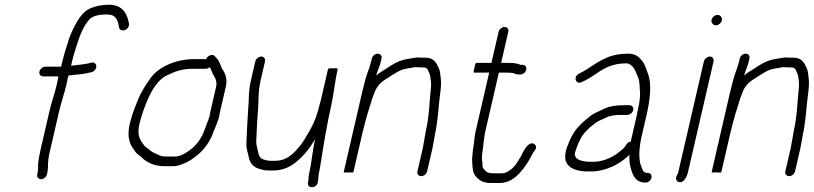

<svg xmlns="http://www.w3.org/2000/svg" viewBox="-20 -722 3441 812"><path d="M162.1 -399H227.1L225.5 -392C223.3 -382.7 221.6 -373.7 220.3 -365C211.9 -328.6 197.8 -289.6 189.2 -252L150.6 -85C146.3 -66.4 143.2 -46.6 141.2 -31C140.9 -22.4 141.6 -2.7 139.2 8L137.5 15C134.9 26.4 142.6 36 153.7 36C164.8 36 175.9 26.4 178.5 15L180.2 8C181.7 1.3 182.6 -7 182.9 -17C182.1 -36.9 185.6 -59 191.4 -84L230.2 -252C239.1 -290.4 253.1 -329.5 261.7 -367C262.9 -375 264.5 -383.3 266.5 -392C267.3 -395.3 268.4 -399 270 -403H271C285.1 -404.5 304.3 -406.9 318.2 -408C338.1 -409.8 350.8 -413.3 368.3 -417C395.8 -426.5 392.3 -463.3 365.5 -457C341.1 -449.4 309.5 -448 280.5 -444L286.3 -469C288 -476.3 290.1 -484 292.6 -492C309.7 -547.5 326.2 -607.3 360.2 -642C375.2 -656.5 405.3 -661 430.6 -661C433.3 -661 436.2 -660.7 439.4 -660C467.8 -660 477.1 -637.4 481.4 -617L483.7 -605C484.6 -600.3 487.5 -597 492.4 -595C509.8 -587.8 528 -605.1 525.6 -622L523.1 -633C514.5 -670.4 493.9 -702 440.1 -702C412.1 -702 383.5 -696.3 362.6 -687C331.1 -673.7 311.9 -642.8 295.1 -611L285.4 -591C274.5 -568.3 268 -546 260.3 -521L252.3 -495C249.6 -486.3 247.3 -477.7 245.3 -469L238.6 -440H171.6C160.8 -440 149.4 -430.5 146.8 -419.5C144.3 -408.5 151.3 -399 162.1 -399Z M852 -472H802C725 -472 644.3 -439.4 610.2 -382C594 -359.8 580.6 -337.9 567.6 -310C552.6 -272.4 538.8 -241.9 528.9 -199C517.8 -150.6 525 -120.8 541.9 -95C545.7 -91 548.7 -86.7 550.9 -82C558 -71.5 566.8 -66.7 576.6 -59C597.4 -36.8 630.1 -19 676.4 -19H710.4C716.4 -19 722.9 -19.7 729.9 -21C758.5 -29 781.2 -39.2 804.4 -58C835.4 -80.2 861.2 -111.9 877.6 -150L883.3 -166C889.6 -179.1 903.7 -215.1 907.3 -231C907.6 -235 908.2 -239 909.1 -243L935 -355C942 -385.5 934.5 -407.7 923.1 -425C911.8 -442.6 910.5 -461.2 895.9 -476L888.7 -484C879.6 -495.9 857.8 -487.5 852 -472ZM867.1 -438C871.1 -432.8 873.1 -425.6 875.7 -419C882.8 -399.9 900.9 -385 894 -355L868.1 -243C867 -238.3 866.3 -233.7 865.9 -229C865.3 -226.3 863.3 -220.7 859.9 -212C850.7 -190.6 847.4 -175.4 838 -156C837.1 -152 834.6 -147 830.6 -141C819.2 -120.9 803 -101.9 784.3 -88C765.8 -75.2 744.8 -60 719.9 -60H685.9C665 -60 657.7 -62.4 644.2 -70C628.6 -76.2 618.9 -81.3 609 -91C602.9 -96.6 592.8 -100.5 588.9 -108C585.5 -113.3 581.7 -118.7 577.6 -124C566.1 -143.1 561.6 -162.7 569.9 -199C571.9 -207.7 574.3 -216.3 576.9 -225C598.5 -294.9 632.4 -382.1 691.7 -406C721.7 -420.5 751.7 -431 792.5 -431H850.5C855.8 -431 861.4 -433.3 867.1 -438Z M1059.7 -462 1041.4 -383C1029.2 -330 1034.1 -299.7 1028.9 -251C1026.2 -207.5 1023.8 -158.9 1022 -117C1021.3 -92.6 1026.1 -84.4 1030.2 -66C1034.5 -38 1046.5 -16.7 1075.8 -8L1098.5 -2C1104.3 -1.3 1110.6 -1 1117.2 -1H1134.2C1198.9 -1 1237.3 -36.7 1272.5 -76C1286.8 -91.9 1300.2 -113.2 1312.7 -133C1299.9 -77.4 1299.2 -39.9 1288.4 7C1285.2 20.8 1284.8 31.6 1284.1 43L1282.2 51C1279.1 77.4 1320.9 75.3 1323.7 49L1325.5 41C1327.1 28.7 1326.1 21 1329.4 7C1331.1 -0.3 1332.7 -9 1334.4 -19C1346.5 -97.8 1363 -199.1 1382.3 -283C1383.1 -289 1384.3 -295.7 1386 -303C1393.7 -343.4 1398.8 -388.9 1407.6 -427L1408.3 -430C1408.9 -432.7 1402.1 -433.7 1388 -433C1374.8 -433.7 1367.9 -432.7 1367.3 -430L1336.8 -298C1335.3 -291.3 1333.2 -284 1330.7 -276C1322.4 -240.2 1309.7 -205.2 1293.9 -177C1278.4 -151 1262 -118.8 1242.6 -98C1218.5 -68.9 1190.1 -42 1143.7 -42H1126.7C1113 -42 1109.4 -43.7 1095.8 -47C1077.2 -53 1074.9 -64.2 1070.9 -82C1068.3 -99.1 1063.6 -105 1063.6 -124C1066.4 -167.1 1066.8 -212.3 1071.3 -257C1074.6 -302.6 1071 -333.4 1082.4 -383L1100.7 -462C1103.2 -472.8 1096 -483 1085 -483C1074 -483 1062.2 -472.8 1059.7 -462Z M1552.4 -474 1549.9 -463C1542.5 -431.1 1531.3 -412.6 1522.8 -376C1518.8 -361.3 1515.2 -347.3 1512.1 -334L1433.6 6C1433.2 8 1439.7 8.3 1453.4 7C1467.1 8.3 1474.2 8 1474.6 6L1513.6 -163C1519.6 -189.1 1529 -223 1535.8 -246C1545.2 -272.6 1551.9 -302.4 1562.5 -327C1576.1 -366.8 1600 -380.3 1630.1 -399C1652.1 -412.7 1672.9 -428.2 1700.7 -432L1723.7 -436C1729.3 -437.3 1734.5 -438 1739.1 -438C1745.6 -437.3 1751.6 -437 1756.9 -437H1770.9C1788.3 -437 1789.4 -425 1795.3 -413C1800.9 -400.3 1799.5 -395.5 1802 -381C1804.8 -366.5 1802.1 -342.5 1800 -325C1795.6 -274.9 1793.8 -224.4 1781.5 -171C1780.8 -165 1779.7 -159 1778.3 -153C1777.6 -147 1776.6 -141 1775.2 -135C1772.5 -123.4 1770.9 -107.8 1768.2 -96L1745.3 3C1742.8 13.8 1750.2 23 1761.2 23C1772.2 23 1783.8 13.8 1786.3 3L1809.2 -96C1811.9 -107.9 1813.5 -123.5 1816.2 -135C1817.7 -141.7 1818.9 -148.3 1819.8 -155C1822.8 -168 1824.9 -180.6 1826.6 -193L1829.6 -215C1832.5 -235.4 1833.9 -253.1 1835.5 -273C1838.9 -314.2 1849.4 -360.9 1843.4 -396C1841.1 -412.4 1842.1 -420.6 1834.7 -436C1825 -456.9 1814 -478 1780.4 -478H1766.4C1761 -478 1755.1 -478.3 1748.6 -479C1735.5 -479 1718.5 -474.4 1705.2 -473C1679.4 -469.2 1657.9 -459.9 1637.2 -447L1613.7 -432C1597.3 -421.5 1585.1 -414.4 1571 -403L1572 -407C1578.8 -428.2 1585.6 -440.2 1590.9 -463L1593.4 -474C1596.1 -485.7 1589.3 -495 1577.8 -495C1566.3 -495 1555.1 -485.7 1552.4 -474Z M2088.8 -588 2058.3 -456H1994.3C1991.6 -456 1989.1 -449.3 1986.7 -436C1982.8 -422 1982.1 -415 1984.8 -415H2048.8L1991.6 -167C1987 -147.4 1986 -127.4 1983.4 -110L1979.9 -86C1979.1 -70.7 1976.1 -56.1 1976.7 -42C1978.6 -14 1977.8 8.9 1994 26C2008.2 42.4 2025.1 52 2058 52H2092C2150 52 2185.4 4.9 2212.3 -36C2223.2 -52.5 2230.2 -71.4 2241.9 -86C2250.7 -97.1 2246.7 -108.7 2239.6 -113C2219.3 -125.3 2200.6 -94.4 2192.5 -80L2184.8 -64C2182.2 -58.7 2179.5 -54.3 2176.8 -51C2167.8 -35 2155.1 -15.1 2140.2 -5C2128.4 3.2 2118.6 11 2101.5 11H2068.5C2046.2 11 2037.4 7 2028.2 -5C2020.5 -12.9 2020.4 -16.2 2020.2 -31C2018.7 -45 2017.2 -54.8 2018.9 -69L2022 -91C2025.6 -116.5 2026.4 -140.3 2032.6 -167L2089.8 -415H2123.8C2127.8 -415 2133.4 -414.7 2140.6 -414C2154.9 -414 2161.8 -405.9 2175 -407H2182C2209.7 -410.4 2215.6 -448 2188.4 -448H2181.4C2180.6 -447.3 2179.7 -447.7 2178.7 -449C2169 -453.9 2148.7 -456 2133.3 -456H2099.3L2129.8 -588C2132.3 -598.8 2124.8 -608 2113.9 -608C2102.9 -608 2091.2 -598.8 2088.8 -588Z M2642 -277H2615C2585 -277 2558.9 -272.9 2536.7 -263C2519.2 -253.4 2495.4 -245.6 2478.8 -233L2452.9 -212C2419.1 -182.5 2398.6 -155.9 2380.2 -105C2350.5 -30.2 2389.6 -1.4 2454.3 3H2482.3C2493 3 2503.5 2 2514 0C2565.2 -9.8 2606.9 -33.4 2641.5 -67L2641.8 -51C2641.7 -38.6 2643.2 -27.2 2645.9 -17C2654 13.1 2662.8 45.5 2702.5 50H2709.5C2714.6 50.7 2719.9 49 2725.1 45C2741.1 32.8 2738.3 11.1 2721.9 9H2714.9C2697.7 9 2695 -12.3 2690.3 -23C2683.2 -42.4 2682.2 -69.4 2685.6 -98L2688.2 -118C2688.8 -123.3 2689.9 -129.3 2691.4 -136L2713.8 -233C2730.1 -303.6 2737.3 -368.8 2719.3 -413L2712 -433C2707.4 -447.7 2699.1 -462.9 2689 -472C2678.7 -485.4 2662 -495 2636.3 -495C2605.7 -495 2579.8 -490.7 2555.3 -482C2528.7 -470.1 2511.6 -462.5 2488 -446C2467.6 -432.2 2451.5 -421.9 2429.9 -411C2402.2 -398.6 2414.6 -361.9 2440.6 -375C2465.6 -386.2 2483.5 -398.1 2506.6 -414C2540.7 -437 2574.9 -454 2626.8 -454C2632.8 -454 2636.4 -453.7 2637.6 -453C2663.6 -441.5 2668.9 -416.3 2679.5 -392C2686.1 -375.3 2684.9 -348.6 2687 -329C2687.3 -308.7 2684.1 -286.1 2678.3 -261C2676.6 -251 2674.8 -241.7 2672.8 -233L2647.4 -123C2639.8 -121.7 2633.9 -118 2629.9 -112L2622.3 -101C2619.2 -96.3 2614.5 -91.7 2608.1 -87C2586.6 -68 2566.2 -56.1 2538.6 -46L2515.2 -40C2507.6 -38.7 2499.8 -38 2491.8 -38H2465.8C2438 -40.6 2410 -46.7 2410.9 -73C2414.2 -87.4 2427.3 -120.5 2433.2 -131C2444.9 -155.3 2457.9 -166.9 2475.5 -184C2483.5 -190 2491.7 -196.3 2499.9 -203C2513.3 -212.8 2534.6 -219.7 2548.4 -227C2562.3 -234 2586.6 -236 2605.5 -236H2632.5C2643.3 -236 2655.7 -245.5 2658.2 -256.5C2660.8 -267.5 2652.8 -277 2642 -277Z M2956.7 -462 2848.6 6C2847.4 11.4 2844.2 17.5 2841.9 22C2834.5 34.3 2842 44.8 2850 47.5C2871.3 54.7 2885.3 24.9 2889.6 6L2997.7 -462C3000.2 -472.8 2993 -483 2982 -483C2971 -483 2959.2 -472.8 2956.7 -462ZM2989.4 -638.5C2986.6 -626.5 2995.4 -615 3007.5 -615C3018.7 -615 3030.1 -624.3 3032.7 -635.5C3035.5 -647.5 3026.7 -659 3014.6 -659C3003.4 -659 2992 -649.7 2989.4 -638.5Z M3108.4 -474 3105.9 -463C3098.5 -431.1 3087.3 -412.6 3078.8 -376C3074.8 -361.3 3071.2 -347.3 3068.1 -334L2989.6 6C2989.2 8 2995.7 8.3 3009.4 7C3023.1 8.3 3030.2 8 3030.6 6L3069.6 -163C3075.6 -189.1 3085 -223 3091.8 -246C3101.2 -272.6 3107.9 -302.4 3118.5 -327C3132.1 -366.8 3156 -380.3 3186.1 -399C3208.1 -412.7 3228.9 -428.2 3256.7 -432L3279.7 -436C3285.3 -437.3 3290.5 -438 3295.1 -438C3301.6 -437.3 3307.6 -437 3312.9 -437H3326.9C3344.3 -437 3345.4 -425 3351.3 -413C3356.9 -400.3 3355.5 -395.5 3358 -381C3360.8 -366.5 3358.1 -342.5 3356 -325C3351.6 -274.9 3349.8 -224.4 3337.5 -171C3336.8 -165 3335.7 -159 3334.3 -153C3333.6 -147 3332.6 -141 3331.2 -135C3328.5 -123.4 3326.9 -107.8 3324.2 -96L3301.3 3C3298.8 13.8 3306.2 23 3317.2 23C3328.2 23 3339.8 13.8 3342.3 3L3365.2 -96C3367.9 -107.9 3369.5 -123.5 3372.2 -135C3373.7 -141.7 3374.9 -148.3 3375.8 -155C3378.8 -168 3380.9 -180.6 3382.6 -193L3385.6 -215C3388.5 -235.4 3389.9 -253.1 3391.5 -273C3394.9 -314.2 3405.4 -360.9 3399.4 -396C3397.1 -412.4 3398.1 -420.6 3390.7 -436C3381 -456.9 3370 -478 3336.4 -478H3322.4C3317 -478 3311.1 -478.3 3304.6 -479C3291.5 -479 3274.5 -474.4 3261.2 -473C3235.4 -469.2 3213.9 -459.9 3193.2 -447L3169.7 -432C3153.3 -421.5 3141.1 -414.4 3127 -403L3128 -407C3134.8 -428.2 3141.6 -440.2 3146.9 -463L3149.4 -474C3152.1 -485.7 3145.3 -495 3133.8 -495C3122.3 -495 3111.1 -485.7 3108.4 -474Z"/></svg>

Font: HoneyBee
Style: SeLitIt
Weight: 300
Foundry: Cannot Into Space Fonts
Version: Version 0.89